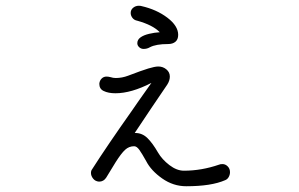

<svg xmlns="http://www.w3.org/2000/svg" viewBox="-20 -594 1040 667"><path d="M434 -549Q434 -560 442.5 -567Q451 -574 462 -574Q468 -574 471 -573Q524 -561 561.5 -532.5Q599 -504 599 -473Q599 -457 589.5 -449Q580 -441 564 -441Q522 -441 501 -430Q491 -424 479 -424Q470 -424 463.5 -430Q457 -436 457 -444Q457 -456 468 -464Q479 -472 498 -476.5Q517 -481 535 -482Q511 -507 457 -522Q446 -524 440 -532Q434 -540 434 -549ZM779 4Q779 13 774.5 21Q770 29 762 32Q714 53 627 53Q582 53 543.5 26Q505 -1 488 -34Q473 -61 464 -73.5Q455 -86 446 -86Q428 -86 414.5 -73.5Q401 -61 382 -31Q374 -18 349 23Q340 37 324 37Q311 36 303.5 26.5Q296 17 296 7Q296 -1 300 -6Q351 -86 440 -212Q452 -230 506 -306Q436 -270 381 -270Q356 -270 340 -278Q325 -285 325 -303Q326 -314 333 -321Q340 -328 350 -328Q356 -328 364 -326Q373 -323 382 -323Q404 -323 425 -331Q472 -349 495 -356Q518 -363 530 -363Q546 -363 558 -353Q570 -343 570 -328Q570 -314 561 -300Q507 -221 448 -132H450Q474 -132 492 -114.5Q510 -97 529 -64Q543 -40 568.5 -20.5Q594 -1 619 -1Q680 -1 741 -22Q745 -24 753 -24Q763 -24 771 -16Q779 -8 779 4Z"/></svg>

Font: Tsukimi Rounded
Style: Regular
Weight: 400
Designer: Takashi Funayama
Foundry: Takashi Funayama
Version: Version 1.032; ttfautohint (v1.8.3)